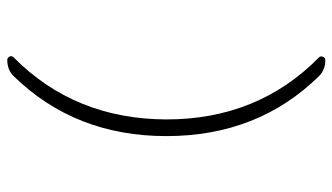

<svg xmlns="http://www.w3.org/2000/svg" viewBox="-218 -592 935 540"><g transform="rotate(90 250.0 -322.5)"><path d="M149.4 125Q142.6 125 139.6 118.7Q136.7 112.3 141.6 107.4Q315.4 -64.5 316.4 -322.3Q316.4 -580.1 141.6 -752Q137.7 -755.9 140.1 -762.7Q142.6 -769.5 149.4 -769.5Q176.8 -769.5 194.3 -752Q363.3 -580.1 363.3 -322.3Q363.3 -65.4 194.3 107.4Q176.8 125 149.4 125Z"/></g></svg>

Font: Rounded-L Mgen+ 1m light
Style: Regular
Weight: 200
Designer: [Source Han Sans]
Ryoko NISHIZUKA  (kana & ideographs); Paul D. Hunt (Latin, Greek & Cyrillic); Wenlong ZHANG  (bopomofo
Version: Version 1.059.20150602